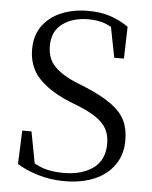

<svg xmlns="http://www.w3.org/2000/svg" viewBox="-54 -790 675 851"><g transform="rotate(5 283.5 -364.5)"><path d="M264 16Q202 16 146 -1Q90 -18 53 -42L59 -191H100L131 -27L86 -48L80 -81Q129 -45 167 -32.5Q205 -20 258 -20Q339 -20 389 -56.5Q439 -93 439 -165Q439 -202 425.5 -228.5Q412 -255 381 -277.5Q350 -300 295 -322L252 -339Q163 -377 117 -427.5Q71 -478 71 -554Q71 -617 102.5 -659.5Q134 -702 186.5 -723.5Q239 -745 304 -745Q361 -745 404 -730.5Q447 -716 484 -690L480 -548H437L406 -706L453 -684L456 -652Q417 -683 384.5 -695.5Q352 -708 309 -708Q239 -708 193.5 -674.5Q148 -641 148 -576Q148 -519 181.5 -485Q215 -451 274 -426L319 -408Q395 -376 438.5 -344.5Q482 -313 500 -275.5Q518 -238 518 -187Q518 -125 486.5 -79Q455 -33 398 -8.5Q341 16 264 16Z"/></g></svg>

Font: Noto Serif TC ExtraLight
Style: Regular
Weight: 400
Version: Version 2.002-H1;hotconv 1.1.0;makeotfexe 2.6.0